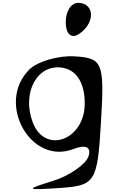

<svg xmlns="http://www.w3.org/2000/svg" viewBox="-20 -1044 793 1346"><path d="M185 -556C-49 -322 194 116 494 1C582 -33 622 -13 600 53C581 109 464 190 349 225C154 285 159 290 397 274C649 257 663 234 688 -190C713 -605 700 -637 503 -649C388 -656 242 -613 185 -556ZM210 -185C129 -397 245 -603 424 -568C520 -549 574 -459 574 -318C574 -62 296 40 210 -185ZM441 -887C441 -808 478 -772 529 -803C582 -835 618 -890 618 -940C618 -990 582 -1024 529 -1024C478 -1024 441 -966 441 -887Z"/></svg>

Font: Venom Sans
Style: Regular
Weight: 400
Version: Version 1.001